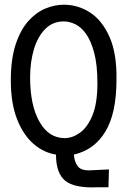

<svg xmlns="http://www.w3.org/2000/svg" viewBox="-20 -651 540 816"><path d="M393 145Q296 149 257 117Q218 85 218 6Q166 -2 122.5 -39.5Q79 -77 52.5 -144.5Q26 -212 26 -309Q26 -400 46.5 -462Q67 -524 100 -561Q133 -598 172.5 -614.5Q212 -631 251 -631Q311 -631 362.5 -598Q414 -565 445.5 -494Q477 -423 475 -311Q475 -170 428 -92Q381 -14 294 6Q296 36 310 55Q324 74 361 73L443 69L441 145ZM255 -64Q288 -64 320 -87Q352 -110 373 -161Q394 -212 394 -298Q394 -375 380.5 -426Q367 -477 346 -506.5Q325 -536 300 -548Q275 -560 251 -560Q204 -560 172 -527.5Q140 -495 124 -441Q108 -387 108 -322Q108 -204 147.5 -134Q187 -64 255 -64Z"/></svg>

Font: Inconsolata Medium
Style: Regular
Weight: 500
Monospace: yes
Designer: Raph Levien, Cyreal, Brenton Simpson
Foundry: Raph Levien, Cyreal, Google
Version: Version 3.001; ttfautohint (v1.8.2.53-6de2)